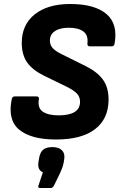

<svg xmlns="http://www.w3.org/2000/svg" viewBox="-20 -687 602 962"><path d="M261 12Q136 12 76.5 -37Q17 -86 39 -191Q42 -204 54 -204H162Q177 -204 175 -191Q167 -146 194.5 -127.5Q222 -109 273 -109Q381 -109 381 -177Q381 -201 366.5 -217Q352 -233 317 -251L202 -307Q144 -335 116.5 -373.5Q89 -412 89 -472Q89 -563 154 -615Q219 -667 332 -667Q453 -667 512.5 -617.5Q572 -568 554 -468Q551 -455 541 -455H429Q417 -455 418 -469Q423 -511 397.5 -529.5Q372 -548 324 -548Q280 -548 255 -531Q230 -514 230 -484Q230 -462 243.5 -446.5Q257 -431 290 -415L409 -356Q469 -326 496.5 -287Q524 -248 524 -189Q524 -92 456.5 -40Q389 12 261 12ZM181 255Q168 255 173 242L195 176Q166 165 173 123L176 105Q181 75 197 62.5Q213 50 242 50Q274 50 290 65.5Q306 81 302 109L299 128Q296 142 292 153.5Q288 165 281 180L251 242Q244 255 235 255Z"/></svg>

Font: Sofia Sans ExtraBold
Style: Italic
Weight: 800
Italic angle: -9°
Designer: Botio Nikoltchev, Ani Petrova
Foundry: lettersoup
Version: Version 4.100; ttfautohint (v1.8.4.7-5d5b)